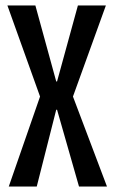

<svg xmlns="http://www.w3.org/2000/svg" viewBox="-20 -680 417 700"><path d="M12 0 126 -328 7 -660H109L185 -383H188L264 -660H366L246 -328L370 0H268L188 -280H185L114 0Z"/></svg>

Font: Bricolage Grotesque 48pt Condensed
Style: Regular
Weight: 400
Width: 3
Designer: Mathieu Triay
Foundry: Atelier Triay
Version: Version 1.000; ttfautohint (v1.8.4.7-5d5b);gftools[0.9.32]